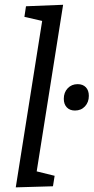

<svg xmlns="http://www.w3.org/2000/svg" viewBox="-20 -792 397 815"><path d="M46.9 3.3 165.2 -742.3 192.3 -695.5 83.6 -720.5 90.3 -765.4 247.9 -771.7 129.6 -25.7 101.8 -72.9 211.9 -45.8 204.8 -1.3ZM298.2 -322.8Q276.2 -322.8 263.5 -336.3Q250.8 -349.9 250.8 -372.6Q250.8 -399.7 267.3 -417.2Q283.9 -434.8 309.6 -434.8Q331.7 -434.8 344.4 -421.6Q357.1 -408.4 357.1 -385Q357.1 -358.2 340.7 -340.5Q324.3 -322.8 298.2 -322.8Z"/></svg>

Font: Bitter Thin
Style: Italic
Weight: 100
Italic angle: -9°
Designer: Sol Matas, and Bitter project Authors
Foundry: Sol Matas
Version: Version 2.002